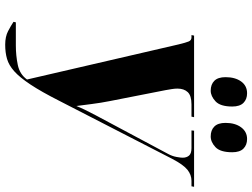

<svg xmlns="http://www.w3.org/2000/svg" viewBox="-136 -822 971 739"><g transform="rotate(90 349.5 -452.5)"><path d="M64 -19 66 -28H155Q194 -28 230 -35.5Q266 -43 286 -71L151 -654Q144 -683 139.5 -693.5Q135 -704 124 -704H115L117 -714H431L429 -704H382Q348 -704 334.5 -689.5Q321 -675 321 -650Q321 -639 323 -627.5Q325 -616 327 -604L369 -390Q376 -355 380.5 -319Q385 -283 388 -261Q400 -291 423 -334L573 -615Q581 -630 584 -646Q587 -662 587 -670Q587 -685 579 -694.5Q571 -704 550 -704H482L483 -714H699L697 -704H676Q653 -704 633.5 -688.5Q614 -673 591 -629L368 -195Q333 -126 305.5 -84.5Q278 -43 254.5 -22Q231 -1 206.5 6Q182 13 152 13Q121 13 100 2Q79 -9 64 -19ZM505 -778Q481 -778 467 -792Q453 -806 453 -835Q453 -872 470 -895Q487 -918 515 -918Q538 -918 552 -904Q566 -890 566 -861Q566 -815 546.5 -796.5Q527 -778 505 -778ZM329 -778Q305 -778 291 -792Q277 -806 277 -835Q277 -872 293.5 -895Q310 -918 339 -918Q362 -918 376 -904Q390 -890 390 -861Q390 -815 370 -796.5Q350 -778 329 -778Z"/></g></svg>

Font: Noto Serif Display ExtraCondensed Black
Style: Italic
Weight: 900
Width: 2
Italic angle: -12°
Designer: Monotype Design Team
Foundry: Monotype Imaging Inc.
Version: Version 2.009